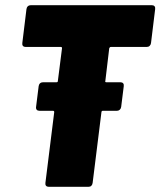

<svg xmlns="http://www.w3.org/2000/svg" viewBox="-20 -720 618 740"><path d="M545 -539H407Q403 -539 401 -534L386 -408Q384 -403 390 -403H444Q451 -403 454.5 -399Q458 -395 457 -388L447 -308Q446 -301 441.5 -297Q437 -293 431 -293H376Q374 -293 372.5 -291.5Q371 -290 371 -288L337 -15Q336 -8 332 -4Q328 0 321 0H168Q161 0 157.5 -4Q154 -8 155 -15L189 -288Q189 -293 184 -293H132Q125 -293 121.5 -297Q118 -301 119 -308L129 -388Q130 -395 134.5 -399Q139 -403 146 -403H198Q203 -403 203 -408L219 -534Q219 -539 215 -539H79Q72 -539 68.5 -543Q65 -547 66 -554L82 -685Q83 -692 87.5 -696Q92 -700 99 -700H565Q572 -700 575.5 -696Q579 -692 578 -685L562 -554Q561 -547 556.5 -543Q552 -539 545 -539Z"/></svg>

Font: Barlow Semi Condensed Black
Style: Italic
Weight: 900
Width: 4
Italic angle: -7°
Designer: Jeremy Tribby
Foundry: Tribby Type
Version: Version 1.408